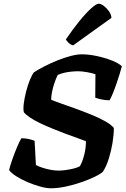

<svg xmlns="http://www.w3.org/2000/svg" viewBox="-20 -1012 677 1032"><path d="M253 0Q229 0 195 -9.5Q161 -19 127 -33.5Q93 -48 66 -65.5Q39 -83 29 -98Q35 -124 47 -157.5Q59 -191 72 -222Q85 -253 95 -269Q116 -269 135.5 -264.5Q155 -260 166 -255L173 -125Q188 -117 209.5 -110Q231 -103 253.5 -99Q276 -95 295 -95Q312 -95 333.5 -98Q355 -101 375.5 -106Q396 -111 409 -118Q417 -131 423 -148Q429 -165 433.5 -183Q438 -201 440 -219Q442 -237 442 -253Q425 -260 396 -270Q367 -280 332.5 -293Q298 -306 262.5 -320.5Q227 -335 195.5 -350Q164 -365 141 -380.5Q118 -396 108 -409Q104 -427 108 -457Q112 -487 120.5 -520.5Q129 -554 140.5 -582Q152 -610 162 -623Q185 -638 218 -655Q251 -672 288 -687Q325 -702 359.5 -711Q394 -720 419 -720Q457 -720 499.5 -711Q542 -702 579.5 -687.5Q617 -673 635 -656Q631 -640 623 -614Q615 -588 605.5 -560.5Q596 -533 586 -509Q576 -485 569 -473Q545 -473 523.5 -478Q502 -483 492 -487L493 -613Q476 -619 448 -624Q420 -629 400 -629Q383 -629 363 -627Q343 -625 324 -620.5Q305 -616 290 -609Q280 -588 272 -564Q264 -540 259.5 -517Q255 -494 255 -476Q273 -468 307.5 -456Q342 -444 385 -428.5Q428 -413 470 -396Q512 -379 545 -360.5Q578 -342 592 -324Q592 -289 585 -245.5Q578 -202 565 -160Q552 -118 533 -89Q522 -78 491.5 -63Q461 -48 420 -33.5Q379 -19 335 -9.5Q291 0 253 0ZM373 -768Q359 -772 348.5 -782Q338 -792 334 -800Q372 -856 407.5 -899.5Q443 -943 470.5 -967.5Q498 -992 510 -992Q523 -992 538.5 -980Q554 -968 566 -951Q578 -934 579 -916Z"/></svg>

Font: Texturina Medium 12pt ExtraBold
Style: Italic
Weight: 800
Italic angle: -11°
Version: Version 1.002